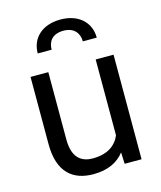

<svg xmlns="http://www.w3.org/2000/svg" viewBox="-115 -844 784 937"><g transform="rotate(-15 277.0 -375.5)"><path d="M397.9 -58.1 400.4 0H485.8V-528.3H395.5V-145C390.6 -133.3 384.3 -122.6 376.5 -113.3C353 -84 314.9 -65.4 257.8 -65.4C203.1 -65.4 156.2 -92.8 156.2 -187.5V-528.3H66.4V-188.5C66.4 -46.4 137.2 9.8 240.7 9.8C314 9.8 364.7 -15.1 397.9 -58.1ZM428.2 -629.9C428.2 -707 371.1 -761.2 279.3 -761.2C186.5 -761.2 129.9 -707 129.9 -629.9H200.2C200.2 -668.9 220.7 -704.6 279.3 -704.6C335.4 -704.6 357.9 -668.9 357.9 -629.9Z"/></g></svg>

Font: Bert Sans
Style: Regular
Weight: 400
Designer: Christian Robertson (Google), Cristiano Sobral
Foundry: Google, Cristiano Sobral
Version: Version 3.101